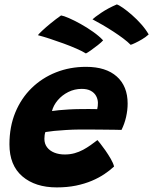

<svg xmlns="http://www.w3.org/2000/svg" viewBox="-20 -829 680 852"><path d="M486.2 -90.2Q468.1 -73.2 443.6 -56.7Q419 -40.1 387.6 -26.8Q356.2 -13.5 317.4 -5.4Q278.5 2.6 231.8 2.6Q136.6 2.6 79.2 -46.4Q21.9 -95.4 21.9 -188.5Q21.9 -266.8 48 -330Q74.1 -393.2 120.5 -438.4Q166.9 -483.6 228.6 -508Q290.2 -532.4 361.9 -532.4Q450.2 -532.4 498.3 -489.4Q546.4 -446.5 546.4 -369.2Q546.4 -340.1 539.4 -309.4Q532.4 -278.8 519.1 -252.5Q512.2 -252.9 487.7 -253.2Q463.1 -253.5 431.7 -253.8Q400.2 -254.1 372.4 -254.3Q344.5 -254.5 331 -254.2Q302.9 -254 273.8 -252.2Q244.8 -250.5 220.5 -248.1Q196.2 -245.6 181.4 -243Q177 -231.1 177 -212.6Q177 -191.1 188.8 -175.5Q200.6 -159.9 221.1 -151.7Q241.5 -143.5 267.4 -143.5Q290.5 -143.5 310.8 -149.1Q331 -154.8 348.6 -164.2Q366.2 -173.8 382.1 -185Q398 -196.2 412.4 -207.4Q414.9 -204.9 425 -192.2Q435.1 -179.5 447.8 -161.4Q460.4 -143.2 471.4 -124.3Q482.4 -105.4 486.2 -90.2ZM210.6 -336.2Q222.4 -338.1 241.4 -340Q260.5 -341.9 285.1 -343.3Q309.8 -344.8 338 -345Q354.2 -345.2 369.7 -345.2Q385.1 -345.1 396.4 -345.1Q407.8 -345 411.4 -344.6Q413.1 -351 413.8 -358.4Q414.5 -365.9 414.5 -372.9Q414.1 -389.6 406.2 -403.6Q398.4 -417.6 382.7 -426.1Q367 -434.6 342.8 -434.6Q310.8 -434.6 282.8 -420.6Q254.9 -406.5 236 -384Q217.1 -361.5 210.6 -336.2ZM251 -760.5Q262.1 -758.9 285.6 -748.8Q309.1 -738.6 337.6 -722.8Q366.1 -707 393 -687.9Q419.9 -668.9 437.6 -649.9Q430.4 -641.6 414.2 -628.8Q398 -616 382.6 -605.2Q367.2 -594.4 361.2 -591.8Q346.1 -601.4 319.9 -612.9Q293.8 -624.4 262.6 -635.8Q231.4 -647.2 201.2 -657.1Q171 -666.9 148.2 -672.9Q152.5 -679 167.9 -693.4Q183.4 -707.9 205.5 -726Q227.6 -744.1 251 -760.5ZM498.4 -809.4Q508.1 -806.4 526.3 -793.7Q544.5 -781 565.9 -762.2Q587.4 -743.5 607 -721.2Q626.6 -699 639.8 -676.2Q627.5 -664.9 610.8 -654.9Q594.1 -645 579.9 -638.3Q565.8 -631.6 559.8 -630.1Q547.4 -642.9 527.2 -658.1Q507.1 -673.2 483.2 -688.8Q459.2 -704.4 435.1 -718.5Q410.9 -732.6 390.5 -743.2Q398.2 -751.2 428.6 -771.9Q459 -792.5 498.4 -809.4Z"/></svg>

Font: Grandstander Thin
Style: Italic
Weight: 100
Italic angle: -15°
Designer: Tyler Finck
Foundry: Etcetera Type Co
Version: Version 1.200